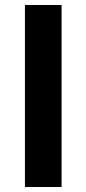

<svg xmlns="http://www.w3.org/2000/svg" viewBox="-20 -750 346 770"><path d="M80 0V-730H227V0Z"/></svg>

Font: Freely
Style: Bold
Weight: 700
Designer: Kris Sowersby
Foundry: Klim Type Foundry
Version: Version 1.006;hotconv 1.0.113;makeotfexe 2.5.65598;200799169